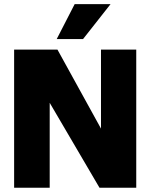

<svg xmlns="http://www.w3.org/2000/svg" viewBox="-20 -884 708 904"><path d="M500.5 -864.5 371 -700H247L331.5 -864.5ZM455.5 -650.5H621.5V0H448.5L214 -400V0H46.5V-650.5H250.5L455.5 -278.5Z"/></svg>

Font: Overused Grotesk ExtraBold
Style: Regular
Weight: 800
Version: Version 0.004